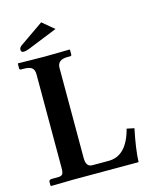

<svg xmlns="http://www.w3.org/2000/svg" viewBox="-122 -899 781 981"><g transform="rotate(-15 269.0 -408.5)"><path d="M191.9 -818.8 253.9 -767.1 109.9 -709Q82 -696.8 66.9 -696.8Q52.7 -696.8 53.2 -711.9Q53.2 -723.1 67.9 -732.9ZM100.1 -568.8Q100.1 -592.8 87.2 -602.8Q74.2 -612.8 44.9 -612.8H30.8Q22 -612.8 22 -621.1V-645L23.9 -647Q122.1 -645 161.1 -645L295.9 -647L297.9 -645V-621.1Q297.9 -613.3 291 -612.8H275.9Q221.7 -612.8 222.2 -568.8V-91.8Q222.2 -45.9 255.9 -45.9H341.8Q438 -45.9 473.1 -181.2L512.2 -172.9Q490.2 -66.9 487.8 0H145Q145 0 25.9 2L22 0V-20Q22 -32.2 38.1 -32.2H69.8Q87.9 -32.2 94 -40.5Q100.1 -48.8 100.1 -71.8Z"/></g></svg>

Font: Linux Libertine
Style: Semibold
Weight: 600
Designer: Philipp H. Poll
Foundry: Philipp H. Poll
Version: Version 5.1.2 ; ttfautohint (v0.9)